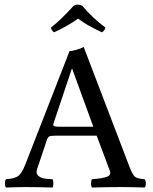

<svg xmlns="http://www.w3.org/2000/svg" viewBox="-20 -834 680 856"><path d="M243 -269H396L302 -527H300L218 -282Q216 -275 221 -272Q226 -269 243 -269ZM145 -79Q139 -61 150 -51Q161 -41 175 -38.5Q189 -36 214 -35Q218 -30 218 -16Q218 -2 214 2Q140 0 96 0Q63 0 7 2Q2 -2 2 -16Q2 -30 7 -35Q43 -37 60 -48.5Q77 -60 93 -101L290 -606Q300 -606 321 -612Q342 -618 353 -625L559 -86Q572 -53 583 -45Q594 -37 625 -35Q630 -30 630 -16Q630 -2 625 2Q566 0 521 0Q464 0 390 2Q386 -2 386 -16Q386 -30 390 -35Q434 -38 455.5 -45.5Q477 -53 470 -72L411 -229H225Q207 -229 200.5 -226Q194 -223 190 -213ZM347 -808Q391 -755 450 -711Q445 -695 434 -690Q369 -720 328 -751Q281 -717 221 -690Q210 -697 207 -711Q248 -742 308 -808Q326 -819 347 -808Z"/></svg>

Font: Libertinus Mono
Style: Regular
Weight: 400
Designer: Philipp H. Poll
Foundry: Khaled Hosny
Version: Version 6.7